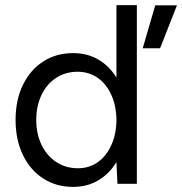

<svg xmlns="http://www.w3.org/2000/svg" viewBox="-20 -720 713 752"><path d="M267 12Q200 12 149 -21Q98 -54 69.5 -113.5Q41 -173 41 -250Q41 -328 69.5 -387Q98 -446 149 -479Q200 -512 267 -512Q322 -512 365.5 -486.5Q409 -461 436 -416V-700H516V0H440L436 -85Q409 -40 365.5 -14Q322 12 267 12ZM285 -61Q329 -61 362.5 -84.5Q396 -108 415.5 -150.5Q435 -193 436 -246V-253Q435 -307 415.5 -349.5Q396 -392 362 -415.5Q328 -439 284 -439Q237 -439 200 -415Q163 -391 142.5 -348Q122 -305 122 -250Q122 -195 143 -152Q164 -109 201 -85Q238 -61 285 -61ZM539 -531 588 -699H673L607 -531Z"/></svg>

Font: Figtree
Style: Regular
Weight: 400
Designer: Erik Kennedy
Foundry: Erik Kennedy
Version: Version 2.002